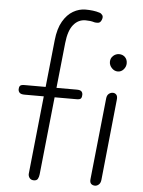

<svg xmlns="http://www.w3.org/2000/svg" viewBox="-64 -1054 825 1104"><g transform="rotate(5 348.5 -502.0)"><path d="M173.5 0Q156.5 0 148.2 -11.5Q140 -23 141.5 -36.5L188.5 -486H77.5Q57 -486 49 -494Q41 -502 41 -514.5Q41 -527 46.8 -534Q52.5 -541 72.5 -541H194.5L223 -813Q230 -880.5 254.5 -922.5Q279 -964.5 313.2 -984.2Q347.5 -1004 384.5 -1004Q406.5 -1004 427.2 -1001.5Q448 -999 466.5 -993Q476 -990 482.8 -980.5Q489.5 -971 483 -954Q476 -936 463 -934.8Q450 -933.5 441.5 -935.5Q429 -939.5 416 -941Q403 -942.5 390 -942.5Q348 -942.5 320 -908.2Q292 -874 284.5 -802.5L257 -541H374Q394 -541 401.2 -533.8Q408.5 -526.5 408.5 -514.5Q408.5 -501 403.2 -493.5Q398 -486 378 -486H251L204 -37Q202.5 -22.5 196.5 -11.2Q190.5 0 173.5 0ZM526.5 0Q512.5 0 504 -8.2Q495.5 -16.5 497.5 -35L547 -506.5Q549 -524 559.5 -532.5Q570 -541 582.5 -541Q595 -541 603 -532Q611 -523 608.5 -502.5L560.5 -36.5Q558.5 -18 548.2 -9Q538 0 526.5 0ZM599.5 -665.5Q580 -665.5 565 -681.2Q550 -697 550 -717Q550 -738 565 -751.8Q580 -765.5 599.5 -765.5Q620 -765.5 633.5 -752Q647 -738.5 647 -717Q647 -697 633.2 -681.2Q619.5 -665.5 599.5 -665.5Z"/></g></svg>

Font: Edu NSW ACT Hand Pre
Style: Regular
Weight: 400
Designer: Tina and Corey Anderson, Eben Sorkin, Mirko Velimirovic
Foundry: Sorkin Type Co.
Version: Version 2.000